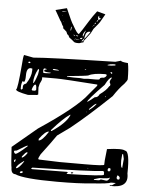

<svg xmlns="http://www.w3.org/2000/svg" viewBox="-62 -1012 833 1067"><g transform="rotate(5 354.0 -478.0)"><path d="M592.8 -696.3Q592.8 -689.5 631.8 -686.5Q638.7 -654.3 638.7 -597.7Q638.7 -589.8 622.1 -570.3Q592.8 -541 563.5 -496.1Q437.5 -376 343.8 -300.8L274.4 -251Q247.1 -210.9 192.4 -138.7Q181.6 -119.1 181.6 -112.3L185.5 -109.4L301.8 -105.5H441.4Q549.8 -105.5 549.8 -112.3L550.8 -137.7L557.6 -200.2Q642.6 -211.9 658.2 -200.2Q685.5 -200.2 682.6 -75.2Q699.2 7.8 590.8 2V-2H602.5L623 -16.6H595.7Q582 -8.8 489.3 -2.9Q420.9 4.9 296.9 4.9Q109.4 4.9 62.5 -16.6Q38.1 -16.6 38.1 -50.8Q34.2 -64.5 28.3 -166L165 -280.3Q372.1 -418 430.7 -496.1L472.7 -545.9V-552.7Q283.2 -566.4 242.2 -566.4H164.1V-556.6Q164.1 -549.8 153.3 -529.3L148.4 -508.8V-506.8L150.4 -468.8L143.6 -465.8L93.8 -461.9Q25.4 -474.6 25.4 -486.3Q34.2 -486.3 45.9 -629.9Q47.9 -667 52.7 -680.7H54.7L105.5 -670.9Q190.4 -678.7 561.5 -687.5ZM147.5 -56.6Q147.5 -52.7 153.3 -52.7L345.7 -54.7L351.6 -52.7V-50.8L345.7 -43.9V-43Q552.7 -47.9 552.7 -56.6V-70.3L547.9 -77.1Q486.3 -68.4 153.3 -61.5ZM300.8 -585V-582L337.9 -580.1H374L396.5 -578.1L419.9 -580.1H462.9Q483.4 -580.1 483.4 -585Q483.4 -593.8 505.9 -593.8Q520.5 -600.6 520.5 -611.3L512.7 -614.3Q446.3 -614.3 418 -598.6Q404.3 -594.7 300.8 -585ZM424.8 -452.1Q428.7 -452.1 464.8 -481.4Q482.4 -481.4 490.2 -500Q527.3 -526.4 540 -549.8Q544.9 -549.8 544.9 -557.6V-561.5L540 -571.3Q540 -582 549.8 -595.7V-598.6Q536.1 -598.6 513.7 -554.7Q424.8 -463.9 424.8 -452.1ZM64.5 -532.2 57.6 -536.1Q50.8 -520.5 50.8 -502.9V-491.2L54.7 -488.3H55.7L61.5 -493.2V-504.9Q61.5 -519.5 78.1 -523.4Q105.5 -564.5 105.5 -597.7V-609.4L96.7 -611.3Q73.2 -611.3 73.2 -570.3Q73.2 -532.2 64.5 -532.2ZM238.3 -278.3V-273.4H242.2Q321.3 -326.2 338.9 -371.1V-372.1H335.9Q299.8 -348.6 238.3 -278.3ZM43.9 -143.6Q43.9 -134.8 51.8 -129.9H53.7Q64.5 -129.9 117.2 -177.7V-180.7H115.2Q110.4 -180.7 58.6 -148.4Q43.9 -147.5 43.9 -143.6ZM174.8 -223.6V-214.8Q194.3 -214.8 228.5 -268.6H226.6Q208 -268.6 174.8 -223.6ZM116.2 -532.2V-530.3H117.2Q124 -531.2 139.6 -580.1L143.6 -604.5L141.6 -609.4H137.7Q116.2 -569.3 116.2 -532.2ZM500 -27.3V-23.4H522.5Q534.2 -23.4 537.1 -29.3L566.4 -25.4H573.2Q586.9 -34.2 586.9 -43H584Q584 -37.1 530.3 -36.1ZM644.5 -179.7 641.6 -143.6Q641.6 -120.1 645.5 -105.5H648.4V-104.5H652.3V-109.4H651.4Q653.3 -123 655.3 -153.3L649.4 -179.7ZM112.3 -495.1V-491.2L116.2 -488.3H130.9L136.7 -493.2V-496.1Q136.7 -522.5 129.9 -522.5Q121.1 -522.5 112.3 -495.1ZM62.5 -50.8H65.4Q78.1 -50.8 105.5 -91.8L103.5 -93.8Q62.5 -65.4 62.5 -50.8ZM167 -612.3V-593.8L170.9 -590.8H182.6Q210 -590.8 210 -595.7Q171.9 -596.7 171.9 -602.5V-604.5Q174.8 -611.3 184.6 -611.3V-614.3L175.8 -616.2H170.9ZM89.8 -118.2V-112.3H92.8Q106.4 -119.1 119.1 -138.7V-143.6H115.2Q109.4 -143.6 89.8 -118.2ZM438.5 -413.1V-409.2H440.4Q461.9 -422.9 478.5 -445.3H474.6Q465.8 -442.4 438.5 -413.1ZM627.9 -59.6 625 -49.8V-43L629.9 -37.1H638.7L641.6 -41V-49.8Q634.8 -59.6 627.9 -59.6ZM520.5 -667V-664.1H540L563.5 -667V-672.9H549.8Q537.1 -672.9 520.5 -667ZM571.3 -85V-82L575.2 -78.1H582L586.9 -84V-91.8L584 -95.7H577.1Q571.3 -93.8 571.3 -85ZM219.7 -616.2V-612.3L232.4 -611.3H253.9Q253.9 -616.2 225.6 -618.2ZM85.9 -30.3V-29.3L89.8 -25.4H91.8Q100.6 -25.4 101.6 -30.3V-36.1H91.8ZM48.8 -93.8V-85H51.8Q55.7 -85 57.6 -97.7L55.7 -98.6H53.7ZM80.1 -643.6V-641.6L83 -638.7H88.9L91.8 -641.6V-643.6L88.9 -646.5H83ZM372.1 -54.7H381.8V-52.7Q379.9 -47.9 372.1 -47.9L368.2 -50.8ZM540 -627.9V-625L544.9 -619.1L549.8 -621.1V-625L546.9 -627.9ZM396.5 -632.8V-629.9H403.3V-632.8ZM522.5 -491.2V-486.3L526.4 -489.3V-491.2ZM650.4 -109.4Q650.4 -106.4 650.4 -105.5L648.4 -106.4V-109.4ZM460.9 -86.9 459 -85V-84H463.9ZM423.8 -393.6H424.8L428.7 -397.5H426.8ZM267.6 -960.9Q299.8 -884.8 311.5 -869.1Q338.9 -819.3 346.7 -824.2Q351.6 -830.1 363.3 -848.1Q375 -866.2 395 -898.4Q415 -930.7 436.5 -958L483.4 -945.3L460 -904.3Q456.1 -895.5 424.8 -859.4L411.1 -833Q377.9 -788.1 377 -788.1Q376 -788.1 376 -785.2V-783.2H377Q377 -778.3 364.3 -777.3L354.5 -773.4Q335 -771.5 324.2 -776.4Q311.5 -788.1 294.9 -799.8Q289.1 -814.5 284.2 -814.5Q281.2 -816.4 276.4 -830.1Q262.7 -842.8 254.9 -849.6Q254.9 -851.6 257.8 -853.5L249 -867.2Q242.2 -884.8 238.3 -886.7L205.1 -945.3ZM377.9 -800.8H379.9Q381.8 -800.8 408.2 -837.9L409.2 -841.8H408.2Q390.6 -842.8 383.8 -827.1Q377.9 -805.7 377.9 -800.8ZM447.3 -911.1V-909.2H448.2Q451.2 -910.2 455.1 -916Q456.1 -917 460.9 -917L461.9 -918L451.2 -923.8L449.2 -924.8V-925.8L452.1 -926.8Q452.1 -929.7 448.2 -931.6Q441.4 -931.6 447.3 -911.1ZM380.9 -844.7Q363.3 -822.3 370.1 -811.5H371.1Q377.9 -833 380.9 -840.8Q383.8 -842.8 383.8 -843.8V-844.7ZM299.8 -860.4V-859.4Q295.9 -837.9 300.8 -837.9Q305.7 -860.4 300.8 -860.4ZM376 -799.8 364.3 -785.2V-784.2Q374 -784.2 377 -795.9Q377.9 -795.9 377.9 -799.8ZM354.5 -800.8Q356.4 -795.9 362.3 -795.9Q368.2 -800.8 368.2 -803.7V-804.7H367.2Q365.2 -803.7 354.5 -801.8ZM326.2 -795.9Q332 -791 351.6 -792V-793Q334 -795.9 328.1 -795.9ZM242.2 -940.4Q242.2 -939.5 250 -939.5H267.6V-940.4Q258.8 -942.4 252.9 -942.4H247.1Q242.2 -942.4 242.2 -940.4ZM331.1 -817.4Q331.1 -814.5 337.9 -809.6H338.9L343.8 -813.5Q337.9 -813.5 332 -817.4ZM438.5 -901.4V-900.4H440.4Q443.4 -900.4 445.3 -908.2V-909.2L444.3 -910.2Q441.4 -910.2 438.5 -901.4ZM428.7 -888.7V-886.7H430.7Q435.5 -889.6 435.5 -892.6V-894.5H434.6Q428.7 -892.6 428.7 -888.7ZM317.4 -817.4V-816.4Q317.4 -813.5 326.2 -810.5L327.1 -811.5Q325.2 -814.5 318.4 -817.4ZM421.9 -875Q426.8 -877.9 428.7 -881.8V-882.8Q422.9 -882.8 421.9 -875ZM322.3 -791 324.2 -788.1H326.2V-790L323.2 -791ZM254.9 -886.7Q254.9 -882.8 257.8 -882.8Q256.8 -886.7 254.9 -886.7ZM246.1 -920.9 245.1 -919.9Q252.9 -917 247.1 -920.9ZM417 -869.1H420.9V-871.1H419.9Z"/></g></svg>

Font: Love Ya Like A Sister
Style: Regular
Weight: 400
Designer: Kimberly Geswein
Foundry: Kimberly Geswein
Version: Version 1.002 2007